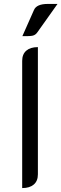

<svg xmlns="http://www.w3.org/2000/svg" viewBox="-20 -949 313 978"><path d="M93 -639Q93 -673 114 -691Q135 -709 173 -709V-61Q173 -27 152 -9Q131 9 93 9ZM153 -898Q166 -929 224 -929H273L170 -784Q161 -771 147 -767.5Q133 -764 94 -765Z"/></svg>

Font: K2D Light
Style: Regular
Weight: 300
Designer: Katatrad Aksorn Co.,Ltd.
Foundry: Cadson Demak Co.,Ltd.
Version: Version 1.000; ttfautohint (v1.6)